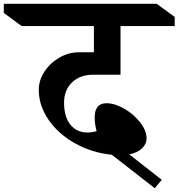

<svg xmlns="http://www.w3.org/2000/svg" viewBox="-106 -806 939 1010"><path d="M231 -266Q231 -192 264 -150.5Q297 -109 354 -109Q378 -109 402 -116Q392 -156 392 -187Q392 -263 454 -263Q497 -263 547 -234.5Q597 -206 631 -162.5Q665 -119 665 -78Q665 -48 640.5 -25Q616 -2 574 6L745 140L708 184L482 8Q379 -2 290.5 -51Q202 -100 150 -175Q98 -250 98 -333Q98 -384 128 -429.5Q158 -475 206.5 -503Q255 -531 309 -531H388V-669H8L-86 -738V-786H718L813 -717V-669H528V-413H384Q315 -413 273 -372.5Q231 -332 231 -266Z"/></svg>

Font: Inknut Antiqua SemiBold
Style: Regular
Weight: 600
Designer: Claus Eggers Sørensen
Foundry: Claus Eggers Sørensen
Version: Version 1.003; ttfautohint (v1.8.2) -l 8 -r 50 -G 200 -x 14 